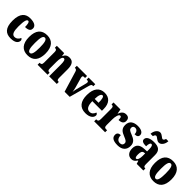

<svg xmlns="http://www.w3.org/2000/svg" viewBox="358 -2287 3811 3811"><g transform="rotate(45 2264.0 -381.0)"><path d="M254 10C396 10 431 -53 431 -103C431 -124 418 -139 401 -148C382 -100 343 -65 289 -65C223 -65 198 -134 198 -267C198 -436 221 -486 257 -486C289 -486 299 -424 299 -353C415 -353 432 -402 432 -444C432 -499 388 -550 252 -550C130 -550 34 -483 34 -266C34 -59 121 10 254 10Z M726 10C880 10 960 -82 960 -270C960 -458 872 -550 729 -550C575 -550 495 -458 495 -270C495 -82 582 10 726 10ZM728 -56C678 -56 661 -130 661 -270C661 -411 677 -483 727 -483C777 -483 795 -411 795 -270C795 -130 778 -56 728 -56Z M1005 0H1285V-56H1282C1245 -56 1229 -65 1229 -121V-306C1229 -386 1242 -460 1284 -460C1320 -460 1329 -410 1329 -325V0H1544V-56H1540C1503 -56 1491 -65 1491 -126V-357C1491 -492 1445 -550 1356 -550C1283 -550 1251 -515 1230 -467H1226L1215 -536H1009V-480H1013C1049 -480 1066 -471 1066 -416V-124C1066 -65 1047 -56 1009 -56H1005Z M1632 -434 1763 0H1906L2018 -409C2033 -465 2045 -480 2066 -480H2088V-536H1901V-480H1918C1943 -480 1953 -467 1953 -451C1953 -431 1949 -417 1943 -394L1892 -196C1884 -167 1881 -136 1876 -110C1873 -142 1866 -177 1855 -218L1802 -406C1798 -419 1794 -434 1794 -450C1794 -469 1803 -480 1828 -480H1857V-536H1570V-480C1608 -480 1620 -471 1632 -434Z M2353 10C2487 10 2538 -54 2538 -109C2538 -133 2522 -149 2502 -155C2483 -105 2452 -67 2395 -67C2323 -67 2286 -125 2284 -257H2554V-308C2554 -466 2474 -550 2343 -550C2201 -550 2120 -453 2120 -265C2120 -91 2195 10 2353 10ZM2394 -322H2286C2286 -426 2312 -483 2347 -483C2380 -483 2395 -423 2394 -322Z M2593 0H2900V-56H2870C2839 -56 2820 -64 2820 -123V-277C2820 -359 2841 -446 2880 -446C2911 -446 2916 -416 2916 -361C2990 -361 3040 -389 3040 -455C3040 -509 3014 -548 2949 -548C2884 -548 2845 -514 2817 -439H2813L2795 -536H2600V-480H2604C2640 -480 2656 -471 2656 -412V-128C2656 -65 2635 -56 2597 -56H2593Z M3256 10C3386 10 3452 -60 3452 -166C3452 -266 3391 -305 3301 -340C3223 -370 3202 -388 3202 -430C3202 -466 3227 -486 3261 -486C3306 -486 3342 -451 3342 -385C3405 -385 3433 -408 3433 -453C3433 -501 3389 -549 3275 -549C3157 -549 3079 -496 3079 -385C3079 -287 3129 -246 3231 -207C3299 -180 3331 -160 3331 -119C3331 -83 3312 -54 3258 -54C3202 -54 3161 -93 3161 -180C3113 -180 3074 -160 3074 -105C3074 -39 3115 10 3256 10Z M3798 -606C3857 -606 3911 -675 3914 -762H3848C3845 -735 3824 -709 3807 -709C3772 -709 3736 -772 3677 -772C3617 -772 3563 -702 3559 -616H3626C3629 -643 3647 -669 3667 -669C3703 -669 3738 -606 3798 -606ZM3638 10C3697 10 3720 -11 3758 -64H3767L3787 0H3974V-56H3971C3933 -56 3921 -72 3921 -126V-380C3921 -505 3857 -550 3729 -550C3627 -550 3541 -518 3541 -446C3541 -398 3583 -378 3672 -378C3672 -448 3689 -486 3715 -486C3744 -486 3758 -449 3758 -374V-320L3690 -317C3567 -312 3506 -263 3506 -154C3506 -42 3566 10 3638 10ZM3704 -64C3682 -64 3672 -95 3672 -150C3672 -221 3687 -256 3734 -262L3759 -265V-191C3759 -115 3737 -64 3704 -64Z M4260 10C4414 10 4494 -82 4494 -270C4494 -458 4406 -550 4263 -550C4109 -550 4029 -458 4029 -270C4029 -82 4116 10 4260 10ZM4262 -56C4212 -56 4195 -130 4195 -270C4195 -411 4211 -483 4261 -483C4311 -483 4329 -411 4329 -270C4329 -130 4312 -56 4262 -56Z"/></g></svg>

Font: Noto Serif Georgian ExtraCondensed Black
Style: Regular
Weight: 900
Width: 2
Designer: Monotype Design Team, Akaki Razmadze
Foundry: Google LLC
Version: Version 2.003